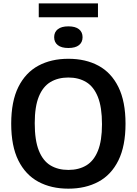

<svg xmlns="http://www.w3.org/2000/svg" viewBox="-20 -1093 800 1122"><path d="M379.5 9.5Q279 9.5 204 -31Q129 -71.5 87.2 -155.5Q45.5 -239.5 45.5 -370Q45.5 -500.5 87.2 -584.5Q129 -668.5 204 -709Q279 -749.5 379.5 -749.5Q480.5 -749.5 555.5 -709Q630.5 -668.5 672 -584.2Q713.5 -500 713.5 -370Q713.5 -240 672 -155.8Q630.5 -71.5 555.2 -31Q480 9.5 379.5 9.5ZM379.5 -100Q440.5 -100 484.5 -126.5Q528.5 -153 552.2 -211.8Q576 -270.5 576 -367Q576 -466.5 552 -526.5Q528 -586.5 484 -613.2Q440 -640 379.5 -640Q319.5 -640 275.2 -613.8Q231 -587.5 207 -528.8Q183 -470 183 -373Q183 -273 207 -213Q231 -153 275 -126.5Q319 -100 379.5 -100ZM379.5 -812.5Q339 -812.5 317.8 -829.2Q296.5 -846 296.5 -875.5Q296.5 -905.5 317.8 -922.2Q339 -939 379.5 -939Q420.5 -939 441.5 -922.2Q462.5 -905.5 462.5 -875.5Q462.5 -846 441.5 -829.2Q420.5 -812.5 379.5 -812.5ZM206.5 -992V-1073H552.5V-992Z"/></svg>

Font: Encode Sans SC SemiBold
Style: Regular
Weight: 600
Version: Version 3.002